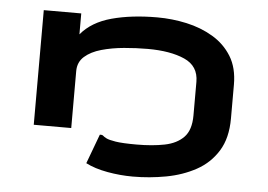

<svg xmlns="http://www.w3.org/2000/svg" viewBox="-48 -546 1097 786"><g transform="rotate(5 500.0 -153.0)"><path d="M524 176Q472 176 419.5 166.5Q367 157 330 138L375 17Q385 16 389 20Q393 24 403.5 29.5Q414 35 442 39.5Q470 44 528 44Q593 44 643 34Q693 24 721.5 -5.5Q750 -35 750 -95V-233Q750 -298 691.5 -324Q633 -350 540 -350Q493 -350 443 -345.5Q393 -341 350.5 -329Q308 -317 282 -294Q256 -271 256 -234V0H102V-471H256V-385Q300 -438 381 -460Q462 -482 568 -482Q629 -482 688.5 -469Q748 -456 797 -427Q846 -398 875 -351Q904 -304 904 -235V-96Q904 -15 871 38Q838 91 783 121Q728 151 660.5 163.5Q593 176 524 176Z"/></g></svg>

Font: Inconsolata UltraExpanded Black
Style: Regular
Weight: 900
Width: 9
Monospace: yes
Designer: Raph Levien, Cyreal, Brenton Simpson
Foundry: Raph Levien, Cyreal, Google
Version: Version 3.001; ttfautohint (v1.8.2.53-6de2)